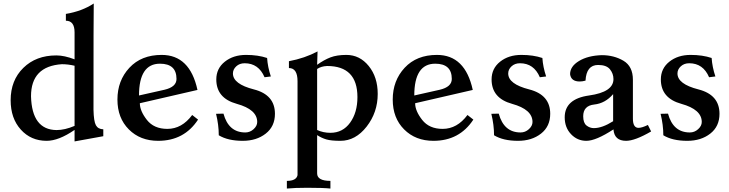

<svg xmlns="http://www.w3.org/2000/svg" viewBox="-20 -797 4179 1100"><path d="M303.7 -51.8Q351.1 -51.8 407.2 -75.7V-420.4Q370.1 -429.2 334.5 -429.2Q157.7 -417.5 157.7 -245.6Q162.6 -53.7 303.7 -51.8ZM407.2 13.2V-52.7Q316.4 9.8 247.1 9.8Q157.2 9.8 99.1 -54.7Q41 -119.1 41 -222.7Q41 -336.9 113.8 -408.2Q186.5 -479.5 302.7 -479.5Q348.6 -479.5 407.2 -457V-611.8Q407.2 -678.2 357.4 -678.2V-717.3Q449.2 -732.4 517.1 -776.9Q515.6 -723.6 515.6 -168.5Q517.1 -101.6 529.5 -79.3Q542 -57.1 571.8 -56.2V-16.6Z M886.2 9.8Q783.2 9.8 718 -55.7Q652.8 -121.1 652.8 -226.6Q652.8 -335 721.2 -408.7Q789.6 -482.4 906.2 -482.4Q1067.9 -482.4 1111.3 -281.7L781.2 -205.6Q781.2 -161.6 821.5 -110.1Q861.8 -58.6 939 -58.6Q1022 -58.6 1081.1 -138.2L1114.7 -111.8Q1035.2 9.8 886.2 9.8ZM776.4 -250 921.9 -282.7Q991.2 -298.8 991.2 -344.7Q991.2 -432.1 896.5 -432.1Q776.4 -432.1 776.4 -250Z M1370.6 9.8Q1285.6 9.8 1233.4 -22Q1233.4 -81.1 1217.8 -145L1260.3 -146Q1289.6 -38.1 1385.3 -38.1Q1412.1 -38.1 1432.9 -56.9Q1453.6 -75.7 1453.6 -98.1Q1453.6 -169.9 1336.4 -202.1Q1219.2 -234.4 1219.2 -341.8Q1219.2 -404.8 1268.1 -443.6Q1316.9 -482.4 1389.6 -482.4Q1458 -482.4 1510.3 -464.8Q1513.7 -413.1 1531.7 -358.9L1495.6 -354.5Q1461.4 -434.6 1381.8 -434.6Q1352.5 -434.6 1333.5 -417Q1314.5 -399.4 1314.5 -376Q1314.5 -315.4 1434.8 -284.7Q1555.2 -253.9 1555.2 -145Q1555.2 -72.8 1502.4 -31.5Q1449.7 9.8 1370.6 9.8Z M1873 283.2Q1833 278.8 1740.7 278.8Q1668.5 278.8 1623.5 283.2V239.3Q1677.7 239.3 1684.6 206.5V-331.5Q1684.6 -407.2 1635.3 -407.2V-446.3Q1726.1 -463.4 1799.3 -502.4Q1796.9 -447.8 1796.9 -425.8Q1836.4 -454.1 1873.3 -468.3Q1910.2 -482.4 1964.4 -482.4Q2041 -482.4 2092.5 -418.9Q2144 -355.5 2144 -258.8Q2144 -153.3 2080.6 -71.8Q2017.1 9.8 1930.2 9.8Q1877 9.8 1849.6 1.7Q1822.3 -6.3 1796.9 -22.9V196.3Q1796.9 239.3 1873 239.3ZM1873 -36.1Q1943.8 -36.1 1985.8 -94.2Q2027.8 -152.3 2027.8 -240.7Q2027.8 -418.9 1854 -418.9Q1820.3 -417.5 1796.9 -401.9V-52.2Q1832 -36.1 1873 -36.1Z M2463.4 9.8Q2360.4 9.8 2295.2 -55.7Q2230 -121.1 2230 -226.6Q2230 -335 2298.3 -408.7Q2366.7 -482.4 2483.4 -482.4Q2645 -482.4 2688.5 -281.7L2358.4 -205.6Q2358.4 -161.6 2398.7 -110.1Q2439 -58.6 2516.1 -58.6Q2599.1 -58.6 2658.2 -138.2L2691.9 -111.8Q2612.3 9.8 2463.4 9.8ZM2353.5 -250 2499 -282.7Q2568.4 -298.8 2568.4 -344.7Q2568.4 -432.1 2473.6 -432.1Q2353.5 -432.1 2353.5 -250Z M2947.8 9.8Q2862.8 9.8 2810.5 -22Q2810.5 -81.1 2794.9 -145L2837.4 -146Q2866.7 -38.1 2962.4 -38.1Q2989.3 -38.1 3010 -56.9Q3030.8 -75.7 3030.8 -98.1Q3030.8 -169.9 2913.6 -202.1Q2796.4 -234.4 2796.4 -341.8Q2796.4 -404.8 2845.2 -443.6Q2894 -482.4 2966.8 -482.4Q3035.2 -482.4 3087.4 -464.8Q3090.8 -413.1 3108.9 -358.9L3072.8 -354.5Q3038.6 -434.6 2959 -434.6Q2929.7 -434.6 2910.6 -417Q2891.6 -399.4 2891.6 -376Q2891.6 -315.4 3012 -284.7Q3132.3 -253.9 3132.3 -145Q3132.3 -72.8 3079.6 -31.5Q3026.9 9.8 2947.8 9.8Z M3566.9 9.8Q3499.5 9.8 3494.6 -55.7Q3394 9.8 3339.4 9.8Q3287.6 9.8 3251.5 -28.3Q3215.3 -66.4 3215.3 -125Q3215.3 -230.5 3355 -250Q3494.6 -269.5 3494.6 -343.8Q3494.6 -375 3474.6 -399.9Q3454.6 -424.8 3406.7 -424.8Q3339.4 -424.8 3334.5 -335Q3316.4 -330.1 3301.3 -330.1Q3251.5 -330.1 3246.1 -372.1Q3246.1 -416.5 3297.1 -447.5Q3348.1 -478.5 3427.7 -481Q3497.6 -481 3551.8 -449Q3606 -417 3606 -339.8V-117.2Q3606 -64.5 3638.2 -64.5Q3657.7 -64.5 3691.9 -81.1L3710.4 -43.9Q3617.7 9.8 3566.9 9.8ZM3382.3 -63Q3430.2 -63 3492.7 -102.5V-257.8Q3447.8 -205.1 3384.5 -198.2Q3321.3 -191.4 3321.3 -130.9Q3321.3 -92.8 3340.3 -77.9Q3359.4 -63 3382.3 -63Z M3917.5 9.8Q3832.5 9.8 3780.3 -22Q3780.3 -81.1 3764.6 -145L3807.1 -146Q3836.4 -38.1 3932.1 -38.1Q3959 -38.1 3979.7 -56.9Q4000.5 -75.7 4000.5 -98.1Q4000.5 -169.9 3883.3 -202.1Q3766.1 -234.4 3766.1 -341.8Q3766.1 -404.8 3814.9 -443.6Q3863.8 -482.4 3936.5 -482.4Q4004.9 -482.4 4057.1 -464.8Q4060.5 -413.1 4078.6 -358.9L4042.5 -354.5Q4008.3 -434.6 3928.7 -434.6Q3899.4 -434.6 3880.4 -417Q3861.3 -399.4 3861.3 -376Q3861.3 -315.4 3981.7 -284.7Q4102.1 -253.9 4102.1 -145Q4102.1 -72.8 4049.3 -31.5Q3996.6 9.8 3917.5 9.8Z"/></svg>

Font: Kelvinch
Style: Bold
Weight: 700
Designer: Paul James Miller
Foundry: High-Logic / Made with FontCreator
Version: Version 3.501;March 28, 2021;FontCreator 13.0.0.2683 64-bit